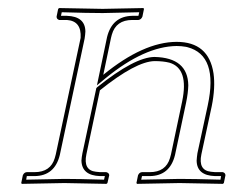

<svg xmlns="http://www.w3.org/2000/svg" viewBox="-20 -451 583 472"><path d="M192.4 -71.8Q184.1 -32.2 215.8 -28.8Q220.7 -28.3 226.1 -27.8H241.2Q248.5 -25.9 248.5 -20L244.1 -1L241.7 1Q240.7 1 138.2 -1L33.7 1L32.2 -1L36.1 -20Q39.1 -27.3 45.9 -27.8H64.9Q104.5 -27.8 114.7 -62.5Q116.2 -67.4 117.2 -71.8L178.2 -357.9Q180.7 -399.4 144.5 -401.9H125.5Q119.1 -403.8 119.1 -410.2L123 -429.2L125.5 -431.2Q126.5 -431.2 232.4 -429.2L332.5 -431.2L334 -429.2L330.1 -410.2Q327.1 -402.8 320.3 -401.9H305.2Q265.1 -401.9 254.9 -365.7Q253.9 -361.3 252.9 -357.9L233.9 -267.1Q332.5 -347.7 414.1 -348.1Q493.2 -348.1 504.9 -270.5Q509.8 -235.8 500.5 -189.9L475.1 -71.8Q466.8 -32.2 498.5 -28.8Q503.9 -28.3 508.8 -27.8H527.8Q534.2 -25.9 534.2 -20L530.3 -1L527.8 1Q526.9 1 421.4 -1L316.9 1L315.4 -1L319.3 -20Q322.3 -27.3 329.1 -27.8H348.1Q387.7 -27.8 397.9 -62.5Q399.4 -67.4 400.4 -71.8L427.7 -201.2Q444.8 -282.7 396.5 -296.9Q381.3 -300.8 359.9 -300.8Q314 -299.8 225.6 -229ZM44.4 -9.3Q107.9 -10.7 138.2 -11.2Q173.3 -11.2 235.8 -9.3L237.8 -18.1H226.1Q181.2 -19.5 180.2 -56.2Q180.7 -64.5 182.6 -74.2L216.8 -234.4L219.2 -236.8Q311 -310.5 359.9 -311Q441.9 -309.1 442.9 -241.2Q442.4 -222.2 437.5 -198.7L410.2 -69.8Q397.5 -18.6 348.1 -18.1Q345.2 -18.1 338.4 -18.1Q331.5 -18.1 329.1 -18.1L327.1 -9.3Q390.6 -10.7 421.4 -11.2Q456.5 -11.2 522 -9.3L523.4 -18.1H508.8Q463.9 -19.5 463.4 -56.2Q463.9 -64.5 465.3 -74.2L490.7 -191.9Q517.1 -314.9 440.9 -335Q438.5 -335.4 437 -335.9Q425.8 -337.9 414.1 -337.9Q335.4 -336.9 240.2 -259.3L218.3 -241.2L243.2 -359.9Q255.9 -411.1 305.2 -412.1Q307.6 -412.1 313 -412.1Q318.4 -412.1 320.3 -412.1L322.3 -420.9Q262.7 -419.4 232.4 -418.9Q197.3 -418.9 131.8 -420.9L129.9 -412.1H144.5Q189.5 -410.6 189.9 -373.5Q189.5 -365.2 188 -356L127 -69.8Q114.3 -18.6 64.9 -18.1Q62 -18.1 55.7 -18.1Q48.8 -18.1 45.9 -18.1Z"/></svg>

Font: Linux Biolinum Outline O
Style: Italic
Weight: 400
Italic angle: -12°
Designer: Philipp H. Poll
Foundry: Philipp H. Poll
Version: Version 0.6.2